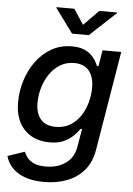

<svg xmlns="http://www.w3.org/2000/svg" viewBox="-63 -806 741 1068"><g transform="rotate(5 307.5 -271.5)"><path d="M224.1 215.3Q158.7 215.3 113.8 198Q68.8 180.7 43 151.9Q17.1 123 8.8 88.9L103 57.1Q109.4 72.8 122.1 89.4Q134.8 106 159.4 117.4Q184.1 128.9 226.1 128.9Q290.5 128.9 336.2 97.2Q381.8 65.4 392.1 2.9L409.2 -97.2L400.4 -95.7Q386.7 -76.2 365.7 -55.7Q344.7 -35.2 313.2 -21Q281.7 -6.8 235.4 -6.8Q178.2 -6.8 134.5 -30.8Q90.8 -54.7 66.2 -100.8Q41.5 -147 41.5 -213.9Q41.5 -275.9 60.1 -335.7Q78.6 -395.5 114 -443.8Q149.4 -492.2 200 -521Q250.5 -549.8 314 -549.8Q351.6 -549.8 377.4 -539.8Q403.3 -529.8 419.9 -514.4Q436.5 -499 446.3 -482.4Q456.1 -465.8 461.4 -452.1L469.7 -453.6L484.4 -542.5H588.9L497.1 9.8Q485.4 82 446.3 127.2Q407.2 172.4 349.9 193.8Q292.5 215.3 224.1 215.3ZM261.7 -95.7Q308.1 -95.7 342.5 -116.7Q377 -137.7 399.7 -172.1Q422.4 -206.5 433.6 -248.3Q444.8 -290 444.8 -332Q444.8 -390.1 417.2 -424.3Q389.6 -458.5 334.5 -458.5Q290 -458.5 255.6 -437.5Q221.2 -416.5 197.5 -381.6Q173.8 -346.7 161.6 -304.2Q149.4 -261.7 149.4 -219.2Q149.4 -162.1 177.5 -128.9Q205.6 -95.7 261.7 -95.7ZM308.1 -759.3 363.8 -674.3 447.3 -759.3H547.4L546.4 -755.4L400.9 -620.1H307.6L208 -755.4L209 -759.3Z"/></g></svg>

Font: Inter 16pt Medium
Style: Italic
Weight: 500
Italic angle: -9.3988°
Version: Version 4.001;git-66647c0bb